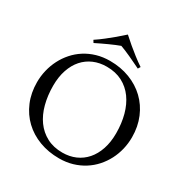

<svg xmlns="http://www.w3.org/2000/svg" viewBox="-208 -1087 1221 1269"><g transform="rotate(30 403.0 -452.5)"><path d="M389.2 -711.9Q470.7 -711.9 539.8 -685.3Q608.9 -658.7 659.2 -610.6Q709.5 -562.5 737.8 -495.1Q766.1 -427.7 766.1 -346.2Q766.1 -299.8 755.4 -254.9Q744.6 -210 723.9 -169.9Q703.1 -129.9 672.9 -95.9Q642.6 -62 603.8 -37.4Q564.9 -12.7 518.1 1.2Q471.2 15.1 417 15.1Q335.4 15.1 266.4 -11Q197.3 -37.1 147 -85Q96.7 -132.8 68.4 -200Q40 -267.1 40 -349.1Q40 -395.5 50.8 -440.4Q61.5 -485.4 82.3 -525.9Q103 -566.4 133.1 -600.3Q163.1 -634.3 201.9 -659.2Q240.7 -684.1 287.8 -698Q335 -711.9 389.2 -711.9ZM417 -28.8Q471.2 -28.8 516.1 -48.3Q561 -67.9 593.5 -105Q626 -142.1 644 -195.6Q662.1 -249 662.1 -316.9Q662.1 -392.1 644.8 -456.3Q627.4 -520.5 593.3 -567.6Q559.1 -614.7 508.1 -641.4Q457 -668 389.2 -668Q335 -668 290 -648.7Q245.1 -629.4 212.6 -592.8Q180.2 -556.2 162.1 -502.9Q144 -449.7 144 -381.8Q144 -307.1 161.1 -242.4Q178.2 -177.7 212.4 -130.4Q246.6 -83 297.9 -55.9Q349.1 -28.8 417 -28.8ZM402.8 -921.4Q431.2 -895.5 461.4 -870.1Q487.8 -848.1 519.5 -823.2Q551.3 -798.3 583 -777.3L571.8 -759.3Q550.8 -769.5 527.8 -780.5Q504.9 -791.5 482.7 -801.8Q460.4 -812 439.9 -820.6Q419.4 -829.1 402.8 -835Q386.2 -829.1 366 -820.6Q345.7 -812 323.5 -802Q301.3 -792 278.3 -781Q255.4 -770 233.9 -759.3L222.7 -777.3Q254.4 -798.3 286.1 -823.2Q317.9 -848.1 344.2 -870.1Q374.5 -895.5 402.8 -921.4Z"/></g></svg>

Font: Marcellus SC
Style: Regular
Weight: 400
Designer: Astigmatic (AOETI)
Foundry: Astigmatic (AOETI)
Version: Version 1.001